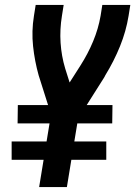

<svg xmlns="http://www.w3.org/2000/svg" viewBox="-20 -755 546 775"><path d="M138 0 156 -110H27V-184H168L180 -257H51L52 -331H174L136 -451Q120 -508 113.5 -568.5Q107 -629 117 -691L124 -735H237L230 -691Q221 -636 224.5 -582.5Q228 -529 243 -479L261 -422L305 -491Q335 -538 356 -588.5Q377 -639 386 -691L393 -735H506L499 -691Q489 -629 464.5 -568.5Q440 -508 405 -451Q404 -448 402 -445Q400 -442 399 -440L330 -331H434L433 -257H292L280 -184H409V-110H268L250 0Z"/></svg>

Font: Iosevka Term Curly Oblique
Style: Bold
Weight: 700
Italic angle: -9°
Designer: Belleve Invis
Foundry: Belleve Invis
Version: Version 32.3.0